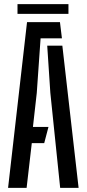

<svg xmlns="http://www.w3.org/2000/svg" viewBox="-20 -907 418 927"><path d="M19 0 110.5 -800H269.5L279 -722H176L157.5 -458L139 -294H214L193.5 -216H133.5L108.5 0ZM270.5 0 223 -459 208 -686.5H281L359.5 0ZM64.5 -887H310.5V-840H64.5Z"/></svg>

Font: Big Shoulders Stencil Display Thin SemiBold
Style: Regular
Weight: 600
Version: Version 2.001